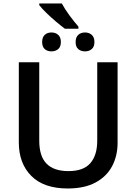

<svg xmlns="http://www.w3.org/2000/svg" viewBox="-20 -1071 783 1101"><path d="M654.3 -713.9V-252Q654.3 -177.2 622.8 -117.9Q591.3 -58.6 527.8 -24.4Q464.4 9.8 368.2 9.8Q231 9.8 159.4 -62.3Q87.9 -134.3 87.9 -253.9V-713.9H205.1V-264.2Q205.1 -174.8 247.1 -132.3Q289.1 -89.8 372.6 -89.8Q458.5 -89.8 498 -135.3Q537.6 -180.7 537.6 -264.6V-713.9ZM334.5 -1051.3Q352.5 -1017.6 378.9 -981.9Q405.3 -946.3 429.7 -918.5V-906.2H352.1Q328.6 -923.8 300 -948Q271.5 -972.2 245.8 -997.1Q220.2 -1022 205.1 -1041.5V-1051.3ZM274.9 -884.8Q298.3 -884.8 313.7 -871.1Q329.1 -857.4 329.1 -830.1Q329.1 -802.7 313.7 -789.6Q298.3 -776.4 274.9 -776.4Q251.5 -776.4 236.6 -789.6Q221.7 -802.7 221.7 -830.1Q221.7 -857.4 236.6 -871.1Q251.5 -884.8 274.9 -884.8ZM467.3 -884.8Q490.7 -884.8 506.1 -871.1Q521.5 -857.4 521.5 -830.1Q521.5 -802.7 506.1 -789.6Q490.7 -776.4 467.3 -776.4Q443.8 -776.4 428.7 -789.6Q413.6 -802.7 413.6 -830.1Q413.6 -857.4 428.7 -871.1Q443.8 -884.8 467.3 -884.8Z"/></svg>

Font: Open Sans SemiBold
Style: Regular
Weight: 600
Designer: Monotype Design Team
Foundry: Monotype Imaging Inc.
Version: Version 3.003; ttfautohint (v1.8.4)